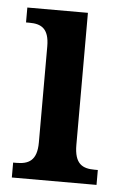

<svg xmlns="http://www.w3.org/2000/svg" viewBox="-44 -570 386 603"><g transform="rotate(5 148.5 -268.0)"><path d="M16 0H283V-47H273C235 -47 209 -59 209 -120V-536H18V-489H29C65 -489 91 -477 91 -420V-117C91 -59 64 -47 26 -47H16Z"/></g></svg>

Font: Noto Serif Ethiopic Condensed SemiBold
Style: Regular
Weight: 600
Width: 3
Designer: Monotype Design Team
Foundry: Monotype Imaging Inc.
Version: Version 2.102